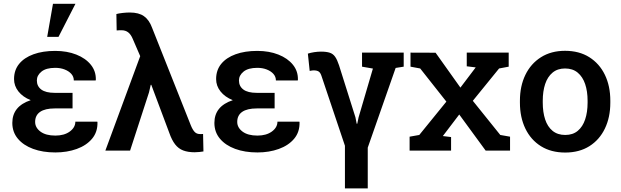

<svg xmlns="http://www.w3.org/2000/svg" viewBox="-20 -812 3348 1035"><path d="M278.3 9.8Q210.4 9.8 158.2 -9.5Q106 -28.8 76.2 -64.5Q46.4 -100.1 46.4 -149.4Q46.4 -239.3 145.5 -272Q103 -289.1 79.3 -319.1Q55.7 -349.1 55.7 -385.7Q55.7 -434.1 83.3 -467.8Q110.8 -501.5 160.6 -519.5Q210.4 -537.6 277.8 -537.6Q341.3 -537.6 391.4 -517.8Q441.4 -498 469.7 -462.9Q498 -427.7 496.6 -381.3L495.6 -378.4H377.9Q377.9 -398.4 364.5 -413.6Q351.1 -428.7 328.4 -437.5Q305.7 -446.3 277.8 -446.3Q228.5 -446.3 203.6 -426Q178.7 -405.8 178.7 -378.4Q178.7 -347.2 202.6 -329.3Q226.6 -311.5 274.9 -311.5H371.1V-227.5H274.9Q223.1 -227.5 196.3 -209Q169.4 -190.4 169.4 -154.8Q169.4 -124 198.2 -102.5Q227.1 -81.1 278.3 -81.1Q326.2 -81.1 356.2 -103Q386.2 -125 386.2 -156.2H504.4L505.4 -153.3Q506.8 -100.6 476.3 -64.2Q445.8 -27.8 393.6 -9Q341.3 9.8 278.3 9.8ZM234.4 -613.3 265.6 -791.5H386.7L295.4 -613.3Z M1029.3 8.8Q993.2 8.8 967.5 -1Q941.9 -10.7 924.1 -33.7Q906.2 -56.6 892.6 -95.7L795.4 -355L792.5 -354.5L783.2 -314L681.2 0H547.9L735.8 -509.3L695.3 -603Q685.1 -627 670.7 -637.9Q656.2 -648.9 635.3 -648.9Q628.4 -648.9 621.8 -648.7Q615.2 -648.4 608.9 -647.9L607.4 -736.3Q619.1 -739.7 640.6 -742.2Q662.1 -744.6 679.2 -744.6Q728.5 -744.6 756.3 -724.6Q784.2 -704.6 799.3 -663.6L1008.3 -137.2Q1018.1 -112.8 1029.1 -101.1Q1040 -89.4 1057.6 -89.4Q1063.5 -89.4 1067.1 -89.4Q1070.8 -89.4 1074.7 -89.8L1076.7 4.4Q1067.4 5.9 1055.2 7.3Q1043 8.8 1029.3 8.8Z M1367.7 9.8Q1299.8 9.8 1247.6 -9.5Q1195.3 -28.8 1165.5 -64.5Q1135.7 -100.1 1135.7 -149.4Q1135.7 -239.3 1234.9 -272Q1192.4 -289.1 1168.7 -319.1Q1145 -349.1 1145 -385.7Q1145 -434.1 1172.6 -467.8Q1200.2 -501.5 1250 -519.5Q1299.8 -537.6 1367.2 -537.6Q1430.7 -537.6 1480.7 -517.8Q1530.8 -498 1559.1 -462.9Q1587.4 -427.7 1585.9 -381.3L1585 -378.4H1467.3Q1467.3 -398.4 1453.9 -413.6Q1440.4 -428.7 1417.7 -437.5Q1395 -446.3 1367.2 -446.3Q1317.9 -446.3 1293 -426Q1268.1 -405.8 1268.1 -378.4Q1268.1 -347.2 1292 -329.3Q1315.9 -311.5 1364.3 -311.5H1460.4V-227.5H1364.3Q1312.5 -227.5 1285.6 -209Q1258.8 -190.4 1258.8 -154.8Q1258.8 -124 1287.6 -102.5Q1316.4 -81.1 1367.7 -81.1Q1415.5 -81.1 1445.6 -103Q1475.6 -125 1475.6 -156.2H1593.8L1594.7 -153.3Q1596.2 -100.6 1565.7 -64.2Q1535.2 -27.8 1482.9 -9Q1430.7 9.8 1367.7 9.8Z M1839.4 203.6V-26.4L1713.9 -399.9Q1708 -419.4 1698.5 -426Q1689 -432.6 1671.4 -432.6Q1666.5 -432.6 1663.1 -432.1Q1659.7 -431.6 1649.4 -429.7L1639.6 -522.9Q1654.3 -527.8 1673.8 -530.8Q1693.4 -533.7 1710 -533.7Q1739.7 -533.7 1757.6 -527.8Q1775.4 -522 1786.6 -505.9Q1797.9 -489.7 1807.6 -460L1896 -179.7L1902.8 -145H1905.8L1913.1 -179.7L1990.2 -442.4L1931.6 -452.6V-528.3H2156.2V-452.6L2112.8 -445.8L1962.4 -16.1V203.6Z M2188 0V-75.2L2240.2 -84.5L2386.2 -264.2L2245.1 -442.9L2192.9 -452.6V-528.3L2328.1 -527.8L2461.9 -339.8L2544.4 -448.7L2496.1 -454.6V-528.3H2722.2V-452.6L2670.4 -442.9L2528.8 -268.6L2676.8 -84.5L2729.5 -75.2V0H2598.1L2455.6 -194.8L2367.2 -78.6L2411.6 -73.2V0Z M3026.9 10.3Q2950.7 10.3 2896 -23.9Q2841.3 -58.1 2812 -118.9Q2782.7 -179.7 2782.7 -258.8V-269Q2782.7 -347.7 2812 -408.2Q2841.3 -468.8 2896 -503.4Q2950.7 -538.1 3025.9 -538.1Q3102.1 -538.1 3156.7 -503.7Q3211.4 -469.2 3240.7 -408.7Q3270 -348.1 3270 -269V-258.8Q3270 -179.7 3240.7 -118.9Q3211.4 -58.1 3157 -23.9Q3102.5 10.3 3026.9 10.3ZM3026.9 -84.5Q3067.9 -84.5 3094.5 -106.7Q3121.1 -128.9 3134.3 -168.2Q3147.5 -207.5 3147.5 -258.8V-269Q3147.5 -319.8 3134.3 -358.9Q3121.1 -397.9 3094.2 -420.4Q3067.4 -442.9 3025.9 -442.9Q2985.4 -442.9 2958.5 -420.4Q2931.6 -397.9 2918.7 -358.9Q2905.8 -319.8 2905.8 -269V-258.8Q2905.8 -207.5 2918.7 -168.2Q2931.6 -128.9 2958.7 -106.7Q2985.8 -84.5 3026.9 -84.5Z"/></svg>

Font: Roboto Slab LO Medium
Style: Regular
Weight: 500
Designer: Google
Version: Version 2.000